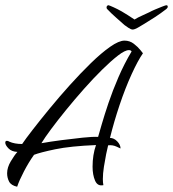

<svg xmlns="http://www.w3.org/2000/svg" viewBox="-21 -699 656 728"><path d="M610 -679Q615 -679 615 -674Q615 -669 610 -665Q588 -648 566.5 -634Q545 -620 525 -608Q514 -601 501.5 -594Q489 -587 482 -587Q476 -587 466 -593.5Q456 -600 451 -604Q440 -614 420.5 -631Q401 -648 385 -665Q383 -667 383 -671Q383 -675 386 -677.5Q389 -680 391 -679Q395 -678 409.5 -671.5Q424 -665 440 -656Q452 -649 463 -642Q474 -635 489 -625Q502 -633 518 -640Q534 -647 546 -653Q553 -657 567 -663Q581 -669 594 -674Q607 -679 609 -679ZM44 9Q21 4 13.5 -10.5Q6 -25 6 -42Q6 -64 20 -87.5Q34 -111 45 -123Q23 -124 11 -136.5Q-1 -149 -1 -158Q-1 -165 5 -165Q10 -165 14 -162Q34 -153 63 -153Q75 -171 102.5 -206.5Q130 -242 166.5 -286.5Q203 -331 243.5 -376Q284 -421 323.5 -459.5Q363 -498 396.5 -521.5Q430 -545 451 -545Q471 -545 486.5 -533Q502 -521 511.5 -509Q521 -497 521 -497Q502 -470 478 -417.5Q454 -365 432.5 -301Q411 -237 396 -176Q411 -176 423.5 -163Q436 -150 436 -136Q436 -136 421 -143Q406 -150 389 -148Q386 -137 381.5 -114.5Q377 -92 373 -66.5Q369 -41 369 -20Q369 -13 369.5 -7.5Q370 -2 371 3Q349 8 339.5 -14Q330 -36 330 -67Q330 -112 343 -149Q246 -145 188.5 -133Q131 -121 108 -112Q88 -84 70 -49.5Q52 -15 44 9ZM136 -156Q169 -162 211.5 -167.5Q254 -173 292 -177Q330 -181 351 -180Q355 -194 365 -228.5Q375 -263 390.5 -309Q406 -355 428 -406Q450 -457 478 -504Q475 -509 468 -509Q453 -509 426.5 -488.5Q400 -468 366.5 -435Q333 -402 297.5 -362Q262 -322 229.5 -282Q197 -242 172.5 -209Q148 -176 136 -156Z"/></svg>

Font: Birthstone
Style: Regular
Weight: 400
Designer: Robert E. Leuschke
Foundry: Robert E. Leuschke
Version: Version 1.013; ttfautohint (v1.8.3)